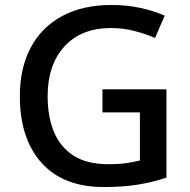

<svg xmlns="http://www.w3.org/2000/svg" viewBox="-20 -744 767 774"><path d="M393 -384H651V-28Q594 -9 534.5 0.5Q475 10 399 10Q235 10 147.5 -87.5Q60 -185 60 -357Q60 -469 103.5 -551.5Q147 -634 230 -679Q313 -724 431 -724Q490 -724 544 -712.5Q598 -701 644 -681L605 -591Q568 -607 522.5 -619Q477 -631 427 -631Q308 -631 240 -557Q172 -483 172 -356Q172 -275 197 -213.5Q222 -152 276 -117Q330 -82 417 -82Q460 -82 489.5 -86.5Q519 -91 544 -97V-291H393Z"/></svg>

Font: Noto Sans Tamil Medium
Style: Regular
Weight: 500
Designer: Jelle Bosma - Monotype Design Team
Foundry: Monotype Imaging Inc.
Version: Version 2.004; ttfautohint (v1.8.4.7-5d5b)